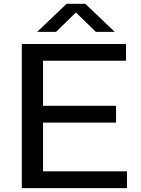

<svg xmlns="http://www.w3.org/2000/svg" viewBox="-20 -966 722 986"><path d="M92 0V-740H627V-654H201V-422.5H576V-336.5H201V-86H632V0ZM171 -802.5 322 -946.5H418L569 -802.5H472L370 -902L268 -802.5Z"/></svg>

Font: Encode Sans Expanded Medium
Style: Regular
Weight: 500
Width: 7
Designer: Multiple Designers
Foundry: Impallari Type
Version: Version 3.000; ttfautohint (v1.8.3) -l 8 -r 50 -G 200 -x 14 